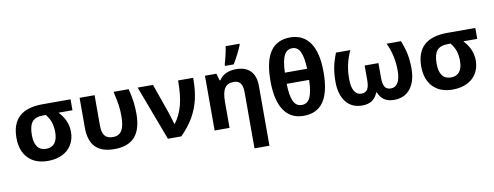

<svg xmlns="http://www.w3.org/2000/svg" viewBox="-74 -1133 4498 1749"><g transform="rotate(-10 2175.5 -258.0)"><path d="M540.5 -215.3Q540.5 -149.4 510 -97.9Q479.5 -46.4 422.6 -18.6Q365.7 9.3 289.6 9.3Q171.9 9.3 106.7 -59.1Q41.5 -127.4 41.5 -247.1Q41.5 -507.8 327.6 -507.8H587.9V-406.7H459Q540.5 -320.8 540.5 -215.3ZM184.1 -247.1Q184.1 -176.3 211.2 -139.2Q238.3 -102.1 291.5 -102.1Q344.2 -102.1 371.3 -136.7Q398.4 -171.4 398.4 -236.8Q398.4 -287.1 385.3 -328.1Q372.1 -369.1 340.8 -406.7H318.4Q245.1 -406.7 214.6 -369.6Q184.1 -332.5 184.1 -247.1Z M904.3 8.3Q787.1 8.3 729.2 -50.5Q671.4 -109.4 671.4 -231.4V-506.8H810.1V-226.6Q810.1 -160.6 834 -131.3Q857.9 -102.1 909.2 -102.1Q965.8 -102.1 991.7 -144.3Q1017.6 -186.5 1017.6 -278.3Q1017.6 -327.1 1011.2 -375.5Q1004.9 -423.8 985.4 -506.8H1125Q1143.1 -435.5 1149.7 -381.8Q1156.2 -328.1 1156.2 -274.9Q1156.2 -132.3 1094.2 -62Q1032.2 8.3 904.3 8.3Z M1208.5 -506.8H1350.1L1449.2 -225.6L1480.5 -122.6H1483.9Q1536.1 -191.9 1559.3 -281.7Q1582.5 -371.6 1582.5 -506.8H1722.2Q1722.2 -391.1 1702.1 -306.9Q1682.1 -222.7 1638.9 -147.7Q1595.7 -72.8 1522.9 0H1398.9Z M2298.8 223.1H2160.6V-295.9Q2160.6 -351.1 2141.1 -378.4Q2121.6 -405.8 2079.1 -405.8Q2021 -405.8 1995.1 -366.9Q1969.2 -328.1 1969.2 -238.8V0H1831.1V-506.8H1936.5L1955.1 -441.9H1962.9Q1985.8 -479 2026.4 -497.8Q2066.9 -516.6 2118.7 -516.6Q2207 -516.6 2252.9 -468.8Q2298.8 -420.9 2298.8 -330.6ZM2025.9 -576.7Q2034.2 -601.1 2046.1 -651.1Q2058.1 -701.2 2063.5 -739.3H2191.4V-728.5Q2156.2 -644 2106.9 -563H2025.9Z M2900.9 -353.5Q2900.9 -169.9 2839.8 -80.3Q2778.8 9.3 2654.8 9.3Q2534.7 9.3 2472.4 -84Q2410.2 -177.2 2410.2 -353.5Q2410.2 -538.1 2470.9 -627Q2531.7 -715.8 2654.8 -715.8Q2774.9 -715.8 2837.9 -623.5Q2900.9 -531.2 2900.9 -353.5ZM2654.8 -91.3Q2708 -91.3 2732.2 -144Q2756.3 -196.8 2758.8 -304.7H2551.3Q2553.2 -198.2 2576.9 -144.8Q2600.6 -91.3 2654.8 -91.3ZM2655.8 -615.7Q2606.9 -615.7 2581.8 -567.4Q2556.6 -519 2552.7 -407.7H2758.8Q2754.9 -512.2 2731.2 -564Q2707.5 -615.7 2655.8 -615.7Z M3490.7 9.3Q3435.5 9.3 3400.1 -14.6Q3364.7 -38.6 3346.2 -85.9H3341.3Q3320.8 -36.1 3285.6 -13.4Q3250.5 9.3 3196.3 9.3Q3099.1 9.3 3045.7 -59.3Q2992.2 -127.9 2992.2 -246.1Q2992.2 -315.9 3003.2 -375Q3014.2 -434.1 3043 -506.8H3175.8Q3119.1 -388.2 3119.1 -251Q3119.1 -176.3 3141.6 -137.5Q3164.1 -98.6 3207.5 -98.6Q3245.1 -98.6 3262.5 -124.8Q3279.8 -150.9 3279.8 -211.9V-345.7H3407.2V-211.9Q3407.2 -150.4 3424.6 -124.5Q3441.9 -98.6 3480 -98.6Q3522.5 -98.6 3545.2 -136.7Q3567.9 -174.8 3567.9 -249Q3567.9 -388.2 3511.2 -506.8H3644Q3672.9 -433.6 3684.1 -375Q3695.3 -316.4 3695.3 -246.1Q3695.3 -127 3641.4 -58.8Q3587.4 9.3 3490.7 9.3Z M4284.7 -215.3Q4284.7 -149.4 4254.2 -97.9Q4223.6 -46.4 4166.7 -18.6Q4109.9 9.3 4033.7 9.3Q3916 9.3 3850.8 -59.1Q3785.6 -127.4 3785.6 -247.1Q3785.6 -507.8 4071.8 -507.8H4332V-406.7H4203.1Q4284.7 -320.8 4284.7 -215.3ZM3928.2 -247.1Q3928.2 -176.3 3955.3 -139.2Q3982.4 -102.1 4035.6 -102.1Q4088.4 -102.1 4115.5 -136.7Q4142.6 -171.4 4142.6 -236.8Q4142.6 -287.1 4129.4 -328.1Q4116.2 -369.1 4085 -406.7H4062.5Q3989.3 -406.7 3958.7 -369.6Q3928.2 -332.5 3928.2 -247.1Z"/></g></svg>

Font: Bpm'online Open Sans
Style: Bold
Weight: 700
Foundry: Ascender Corporation
Version: Version 1.10